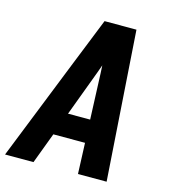

<svg xmlns="http://www.w3.org/2000/svg" viewBox="-127 -824 813 913"><g transform="rotate(15 279.0 -367.5)"><path d="M-18 0H122L179 -152H335L341 0H482L432 -735H275L177 -490ZM221 -265 305 -490Q313 -511 319 -529Q320 -511 321 -490L330 -265Z"/></g></svg>

Font: Iosevka Sparkle Extrabold
Style: Italic
Weight: 800
Italic angle: -9°
Designer: Belleve Invis
Foundry: Belleve Invis
Version: Version 4.5.0; ttfautohint (v1.8.3)